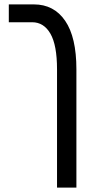

<svg xmlns="http://www.w3.org/2000/svg" viewBox="-20 -612 407 872"><path d="M239 240V-297Q239 -407 209 -459Q179 -511 126 -511H20V-592H134Q225 -592 276 -517.5Q327 -443 327 -297V240Z"/></svg>

Font: Noto Sans Hebrew ExtraCondensed
Style: Regular
Weight: 400
Width: 2
Designer: Monotype Design Team
Foundry: Monotype Imaging Inc.
Version: Version 2.004; ttfautohint (v1.8.4.7-5d5b)